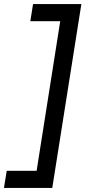

<svg xmlns="http://www.w3.org/2000/svg" viewBox="-69 -750 423 950"><path d="M333.6 -730 189.6 180H-49.4L-35.8 95.2H112.2L229 -645.2H81L94.6 -730Z"/></svg>

Font: MuseoModerno Thin
Style: Italic
Weight: 100
Italic angle: -9°
Designer: Pablo Cosgaya, Héctor Gatti, Marcela Romero, and the Authors of The MuseoModerno Project.
Foundry: Omnibus-Type Team
Version: Version 1.003